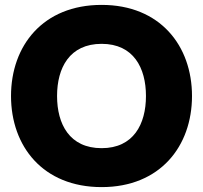

<svg xmlns="http://www.w3.org/2000/svg" viewBox="-20 -752 829 784"><path d="M395 12C634 12 764 -155 764 -360C764 -565 634 -732 395 -732C155 -732 25 -565 25 -360C25 -155 155 12 395 12ZM213 -360C213 -475 264 -573 395 -573C525 -573 576 -475 576 -360C576 -245 525 -147 395 -147C264 -147 213 -245 213 -360Z"/></svg>

Font: Aspekta 800
Style: Regular
Weight: 800
Designer: Ivo Dolenc
Version: Version 2.000